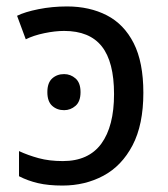

<svg xmlns="http://www.w3.org/2000/svg" viewBox="-20 -566 520 596"><path d="M188 -546Q258 -546 311.5 -518.5Q365 -491 395 -432Q425 -373 425 -278Q425 -179 391.5 -115Q358 -51 301 -20.5Q244 10 174 10Q130 10 98 2.5Q66 -5 39 -19V-97Q67 -84 100 -75Q133 -66 175 -66Q255 -66 294.5 -120Q334 -174 334 -274Q334 -374 296 -422Q258 -470 179 -470Q151 -470 117.5 -463Q84 -456 60 -444L33 -517Q57 -529 99.5 -537.5Q142 -546 188 -546ZM179 -336Q199 -336 214.5 -322.5Q230 -309 230 -280Q230 -251 214.5 -237.5Q199 -224 179 -224Q157 -224 142 -237.5Q127 -251 127 -280Q127 -309 142 -322.5Q157 -336 179 -336Z"/></svg>

Font: Apis
Style: Regular
Weight: 400
Designer: Monotype Design Team
Foundry: Monotype Imaging Inc.
Version: Version 2.000; build 0001